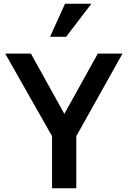

<svg xmlns="http://www.w3.org/2000/svg" viewBox="-20 -1001 679 1021"><path d="M256.8 -276.9 7.8 -715.8H144.5L333 -376H311.5L500 -715.8H631.3L385.7 -276.9V0H256.8ZM246.1 -805.2 325.7 -981H465.8L331.5 -805.2Z"/></svg>

Font: Monda SemiBold
Style: Regular
Weight: 600
Designer: Vernon Adams
Foundry: Vernon Adams
Version: Version 2.200